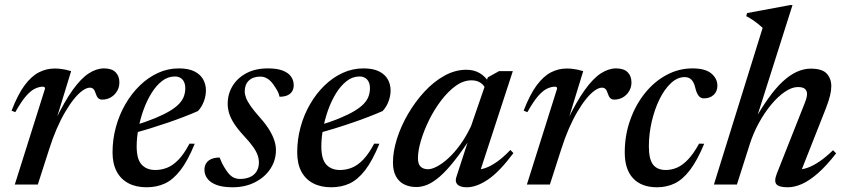

<svg xmlns="http://www.w3.org/2000/svg" viewBox="-20 -742 3402 772"><path d="M161 -385.5Q161 -389 159.2 -391.2Q157.5 -393.5 153 -393.5Q137 -393.5 120 -385.2Q103 -377 84 -355Q65 -333 41.5 -291L26.5 -297Q51.5 -362 79 -399Q106.5 -436 136.5 -451.2Q166.5 -466.5 199.5 -466.5Q212 -466.5 222.8 -465.2Q233.5 -464 244 -461.8Q254.5 -459.5 266 -456L203 -250.5L200.5 -254.5Q239 -334 272.5 -380.5Q306 -427 337 -447Q368 -467 398 -467Q429.5 -467 444.8 -451.5Q460 -436 460 -411Q460 -390.5 450.2 -374.8Q440.5 -359 425 -350.2Q409.5 -341.5 391 -341.5Q381 -341.5 375 -347.2Q369 -353 365 -365.5Q361 -379 355.5 -384.2Q350 -389.5 341.5 -389.5Q328.5 -389.5 312.2 -378Q296 -366.5 278.2 -344.8Q260.5 -323 242.5 -292.5Q224.5 -262 208 -224Q191.5 -186 177.5 -141.5L132 0H39.5Z M683 -434.5Q655 -434.5 631.2 -416Q607.5 -397.5 588.8 -367Q570 -336.5 556.8 -299.5Q543.5 -262.5 536.5 -224.5Q529.5 -186.5 529.5 -153.5Q529.5 -102 549.5 -80.2Q569.5 -58.5 604.5 -58.5Q629.5 -58.5 652.5 -67.8Q675.5 -77 697.8 -100Q720 -123 742 -164.5L763 -164Q735 -95.5 705.5 -57.5Q676 -19.5 643 -4.2Q610 11 569.5 11Q526.5 11 495.8 -5.5Q465 -22 448.8 -53.2Q432.5 -84.5 432.5 -129Q432.5 -181.5 446 -231Q459.5 -280.5 484.2 -323.2Q509 -366 542.2 -398.2Q575.5 -430.5 615.2 -448.8Q655 -467 699 -467Q738 -467 762 -454.8Q786 -442.5 797 -422.5Q808 -402.5 808 -378.5Q808 -356 799.5 -333.8Q791 -311.5 776 -295.5Q751 -284.5 720 -272.5Q689 -260.5 654.8 -248.8Q620.5 -237 584.8 -226Q549 -215 513.5 -205.5L515.5 -236Q566.5 -251.5 602.8 -266.5Q639 -281.5 663 -296Q687 -310.5 700.5 -325Q714 -339.5 719.5 -355Q725 -370.5 725 -387Q725 -401.5 720.2 -412Q715.5 -422.5 706 -428.5Q696.5 -434.5 683 -434.5Z M863 -108.5Q867.5 -97 873.2 -85Q879 -73 891.5 -54.5Q904.5 -36 917.2 -29.2Q930 -22.5 944.5 -22.5Q967.5 -22.5 984.8 -30Q1002 -37.5 1011.5 -52.5Q1021 -67.5 1021 -88.5Q1021 -103 1015.8 -118.2Q1010.5 -133.5 997.2 -152.2Q984 -171 959.5 -197Q935.5 -223 921.5 -244.8Q907.5 -266.5 901.5 -286Q895.5 -305.5 895.5 -324.5Q895.5 -364 915 -396.2Q934.5 -428.5 970.8 -447.8Q1007 -467 1057 -467Q1094.5 -467 1117.2 -458Q1140 -449 1150.5 -433.8Q1161 -418.5 1161 -399.5Q1161 -385.5 1154.8 -375Q1148.5 -364.5 1135.8 -358.8Q1123 -353 1104 -353Q1101.5 -365.5 1095.8 -376Q1090 -386.5 1079 -402.5Q1067.5 -418.5 1054.5 -426.2Q1041.5 -434 1027 -434Q997.5 -434 980.8 -418.2Q964 -402.5 964 -374.5Q964 -362.5 969.5 -348.2Q975 -334 988.2 -315Q1001.5 -296 1025.5 -269Q1049.5 -242 1063.2 -219.2Q1077 -196.5 1083.2 -176.8Q1089.5 -157 1089.5 -138.5Q1089.5 -97 1067 -63Q1044.5 -29 1005 -9Q965.5 11 915 11Q875.5 11 850.5 1.5Q825.5 -8 813.8 -24Q802 -40 802 -59Q802 -74.5 809 -85.5Q816 -96.5 829.5 -102.5Q843 -108.5 863 -108.5Z M1425.5 -434.5Q1397.5 -434.5 1373.8 -416Q1350 -397.5 1331.2 -367Q1312.5 -336.5 1299.2 -299.5Q1286 -262.5 1279 -224.5Q1272 -186.5 1272 -153.5Q1272 -102 1292 -80.2Q1312 -58.5 1347 -58.5Q1372 -58.5 1395 -67.8Q1418 -77 1440.2 -100Q1462.5 -123 1484.5 -164.5L1505.5 -164Q1477.5 -95.5 1448 -57.5Q1418.5 -19.5 1385.5 -4.2Q1352.5 11 1312 11Q1269 11 1238.2 -5.5Q1207.5 -22 1191.2 -53.2Q1175 -84.5 1175 -129Q1175 -181.5 1188.5 -231Q1202 -280.5 1226.8 -323.2Q1251.5 -366 1284.8 -398.2Q1318 -430.5 1357.8 -448.8Q1397.5 -467 1441.5 -467Q1480.5 -467 1504.5 -454.8Q1528.5 -442.5 1539.5 -422.5Q1550.5 -402.5 1550.5 -378.5Q1550.5 -356 1542 -333.8Q1533.5 -311.5 1518.5 -295.5Q1493.5 -284.5 1462.5 -272.5Q1431.5 -260.5 1397.2 -248.8Q1363 -237 1327.2 -226Q1291.5 -215 1256 -205.5L1258 -236Q1309 -251.5 1345.2 -266.5Q1381.5 -281.5 1405.5 -296Q1429.5 -310.5 1443 -325Q1456.5 -339.5 1462 -355Q1467.5 -370.5 1467.5 -387Q1467.5 -401.5 1462.8 -412Q1458 -422.5 1448.5 -428.5Q1439 -434.5 1425.5 -434.5Z M1815 -30.5 1870.5 -201H1881.5Q1840.5 -138 1808 -96.8Q1775.5 -55.5 1748.5 -32.2Q1721.5 -9 1698.8 0.5Q1676 10 1654 10Q1626 10 1604.8 -0.8Q1583.5 -11.5 1571.8 -33.5Q1560 -55.5 1560 -89Q1560 -133 1576 -183.8Q1592 -234.5 1620.5 -283.5Q1649 -332.5 1686.2 -373Q1723.5 -413.5 1766.8 -437.5Q1810 -461.5 1855 -461.5Q1885.5 -461.5 1908.5 -448.2Q1931.5 -435 1949.5 -406.5L1933.5 -382.5Q1926.5 -399.5 1912 -409.2Q1897.5 -419 1876 -419Q1843.5 -419 1812.5 -396.8Q1781.5 -374.5 1753.8 -338Q1726 -301.5 1705.2 -259.2Q1684.5 -217 1672.5 -176.5Q1660.5 -136 1660.5 -106Q1660.5 -82 1671.5 -71.8Q1682.5 -61.5 1701 -61.5Q1716 -61.5 1737.5 -72.8Q1759 -84 1783.2 -106.2Q1807.5 -128.5 1831 -161Q1854.5 -193.5 1874 -235L1941.5 -431L1986.5 -456H2042L1906 -39.5L1894 -61Q1911 -59 1932.8 -66.8Q1954.5 -74.5 1979.8 -92.5Q2005 -110.5 2032 -139L2044.5 -126.5Q1988 -51 1942 -20Q1896 11 1857 11Q1830.5 11 1819.5 0Q1808.5 -11 1815 -30.5Z M2220 -385.5Q2220 -389 2218.2 -391.2Q2216.5 -393.5 2212 -393.5Q2196 -393.5 2179 -385.2Q2162 -377 2143 -355Q2124 -333 2100.5 -291L2085.5 -297Q2110.5 -362 2138 -399Q2165.5 -436 2195.5 -451.2Q2225.5 -466.5 2258.5 -466.5Q2271 -466.5 2281.8 -465.2Q2292.5 -464 2303 -461.8Q2313.5 -459.5 2325 -456L2262 -250.5L2259.5 -254.5Q2298 -334 2331.5 -380.5Q2365 -427 2396 -447Q2427 -467 2457 -467Q2488.5 -467 2503.8 -451.5Q2519 -436 2519 -411Q2519 -390.5 2509.2 -374.8Q2499.5 -359 2484 -350.2Q2468.5 -341.5 2450 -341.5Q2440 -341.5 2434 -347.2Q2428 -353 2424 -365.5Q2420 -379 2414.5 -384.2Q2409 -389.5 2400.5 -389.5Q2387.5 -389.5 2371.2 -378Q2355 -366.5 2337.2 -344.8Q2319.5 -323 2301.5 -292.5Q2283.5 -262 2267 -224Q2250.5 -186 2236.5 -141.5L2191 0H2098.5Z M2733 -432Q2703.5 -432 2677.2 -407.2Q2651 -382.5 2631.2 -341.8Q2611.5 -301 2600.2 -251.8Q2589 -202.5 2589 -153.5Q2589 -102 2605.8 -80.2Q2622.5 -58.5 2657 -58.5Q2680.5 -58.5 2702.8 -68.2Q2725 -78 2747 -101.2Q2769 -124.5 2791 -164.5L2811.5 -164Q2783.5 -96.5 2754.2 -58.2Q2725 -20 2692.8 -4.5Q2660.5 11 2622 11Q2559.5 11 2525.8 -24.8Q2492 -60.5 2492 -129Q2492 -198 2513.8 -259.2Q2535.5 -320.5 2573 -367.2Q2610.5 -414 2659.8 -440.5Q2709 -467 2764 -467Q2816 -467 2840.2 -446.5Q2864.5 -426 2864.5 -397.5Q2864.5 -374.5 2849.5 -360.5Q2834.5 -346.5 2810.5 -346.5Q2797.5 -346 2789 -357Q2780.5 -368 2775.5 -389.5Q2770.5 -411 2760.2 -421.5Q2750 -432 2733 -432Z M2994.5 -161.5 2943 0H2850.5L3046.5 -630Q3037.5 -638.5 3027.8 -646.2Q3018 -654 3006.5 -661.8Q2995 -669.5 2980.5 -677L2984 -689.5L3156.5 -721.5H3166.5L3017 -250.5L3010.5 -253Q3041 -307 3069.8 -347.2Q3098.5 -387.5 3126.8 -413.8Q3155 -440 3183.2 -453Q3211.5 -466 3240 -466Q3286 -466 3304.2 -446Q3322.5 -426 3322.5 -395.5Q3322.5 -378.5 3317.5 -357.5Q3312.5 -336.5 3300 -304.5L3195 -38.5L3185 -60.5Q3203 -59.5 3225 -66.8Q3247 -74 3273.2 -91.5Q3299.5 -109 3329.5 -138L3342 -125.5Q3303 -75.5 3268.8 -45.5Q3234.5 -15.5 3204.5 -2.2Q3174.5 11 3147.5 11Q3112 11 3101.8 -1.2Q3091.5 -13.5 3103.5 -44L3209 -310.5Q3217.5 -331 3221.2 -343Q3225 -355 3225 -363.5Q3225 -377 3216.5 -384.5Q3208 -392 3188 -392Q3164 -392 3136 -373Q3108 -354 3081 -321.5Q3054 -289 3031.2 -247.5Q3008.5 -206 2994.5 -161.5Z"/></svg>

Font: Newsreader 36pt Medium
Style: Italic
Weight: 500
Italic angle: -17°
Designer: Hugues Gentile
Foundry: Production Type
Version: Version 1.003